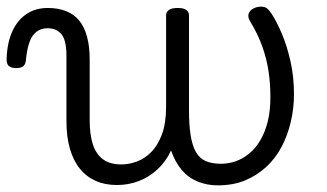

<svg xmlns="http://www.w3.org/2000/svg" viewBox="-75 -539 983 578"><path d="M277 18Q241 18 213 5.5Q185 -7 165.5 -31Q146 -55 135.5 -91Q125 -127 125 -175V-371Q125 -418 110 -436Q95 -454 68 -454Q49 -454 35 -443.5Q21 -433 13.5 -411.5Q6 -390 3 -358Q2 -346 -4.5 -340Q-11 -334 -27 -334Q-40 -334 -48 -340Q-56 -346 -55 -365Q-53 -412 -37.5 -445.5Q-22 -479 5 -497Q32 -515 69 -515Q100 -515 124 -505.5Q148 -496 163.5 -477Q179 -458 187 -428.5Q195 -399 195 -360V-177Q195 -134 204.5 -104.5Q214 -75 235 -59.5Q256 -44 290 -44Q313 -44 336.5 -52.5Q360 -61 380 -81Q400 -101 412.5 -134.5Q425 -168 425 -218V-493Q425 -503 433.5 -509Q442 -515 460 -515Q478 -515 486 -509Q494 -503 494 -493V-207Q494 -162 499 -131Q504 -100 515 -81Q526 -62 544.5 -54Q563 -46 590 -46Q613 -46 634.5 -53.5Q656 -61 675 -76.5Q694 -92 708.5 -116.5Q723 -141 731 -173Q739 -205 739 -247Q739 -287 733.5 -324Q728 -361 715 -398Q702 -435 679 -473Q670 -487 673.5 -497.5Q677 -508 688 -513.5Q699 -519 710 -519Q722 -519 728.5 -514Q735 -509 743 -497Q758 -474 773.5 -437.5Q789 -401 799.5 -354.5Q810 -308 810 -255Q810 -213 800.5 -172.5Q791 -132 773 -97.5Q755 -63 727 -37Q699 -11 663 4Q627 19 581 19Q548 19 520 7.5Q492 -4 472 -27.5Q452 -51 440 -86Q424 -52 399 -29Q374 -6 343 6Q312 18 277 18Z"/></svg>

Font: Playwrite CL Light
Style: Regular
Weight: 300
Designer: Veronika Burian, José Scaglione
Foundry: TypeTogether
Version: Version 1.002